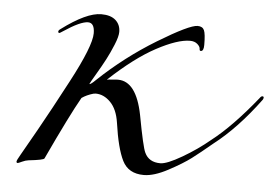

<svg xmlns="http://www.w3.org/2000/svg" viewBox="-41 -514 842 584"><g transform="rotate(5 380.0 -222.0)"><path d="M305 -411Q305 -397 294.5 -371.5Q284 -346 273 -325Q262 -304 246 -277Q230 -250 228 -245Q233 -245 247 -259Q327 -335 421.5 -392.5Q516 -450 541 -450Q556 -450 561 -439Q566 -428 566 -394Q566 -375 557 -375Q553 -375 553 -381Q553 -388 544.5 -395.5Q536 -403 522 -403Q484 -403 420.5 -369Q357 -335 281 -264V-263L286 -264Q291 -264 299 -265Q307 -266 314 -266Q370 -266 390 -165Q408 -68 416 -52Q429 -24 464 -24Q484 -24 529.5 -50.5Q575 -77 612 -108Q674 -156 748 -248Q752 -254 756 -254Q760 -254 760 -250Q760 -248 758 -244Q690 -152 620 -98Q583 -67 558.5 -48.5Q534 -30 491 -7Q448 16 417 16Q370 16 351.5 -21Q333 -58 322 -136Q316 -176 295.5 -197Q275 -218 250 -218Q244 -218 233.5 -214Q223 -210 216 -206L208 -201Q177 -147 112 -8Q110 -3 64 2Q55 3 44.5 8Q34 13 32 13Q28 13 28 9Q28 5 38 -12Q48 -29 84.5 -94Q121 -159 168 -248Q228 -361 228 -400Q228 -432 208 -432Q185 -432 134 -398Q125 -392 124 -392Q120 -392 120 -396Q120 -400 126 -404Q201 -460 246 -460Q275 -460 290 -446.5Q305 -433 305 -411Z"/></g></svg>

Font: Miama Nueva
Style: Medium
Weight: 400
Italic angle: -28°
Version: Version 1.0